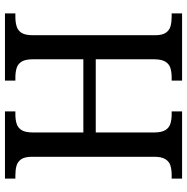

<svg xmlns="http://www.w3.org/2000/svg" viewBox="-10 -744 754 774"><g transform="rotate(-90 367.0 -357.0)"><path d="M34 0V-42H50Q70 -42 86.5 -47Q103 -52 112.5 -67.5Q122 -83 122 -113V-604Q122 -634 112 -648.5Q102 -663 85.5 -667.5Q69 -672 48 -672H34V-714H305V-672H292Q272 -672 255.5 -667Q239 -662 229.5 -647Q220 -632 220 -601V-398H515V-601Q515 -632 505.5 -647Q496 -662 479.5 -667Q463 -672 442 -672H429V-714H700V-672H685Q665 -672 648 -667Q631 -662 621.5 -647Q612 -632 612 -601V-109Q612 -80 622 -65.5Q632 -51 648.5 -46.5Q665 -42 685 -42H700V0H429V-42H442Q463 -42 479.5 -47Q496 -52 505.5 -67.5Q515 -83 515 -113V-348H220V-113Q220 -83 229.5 -67.5Q239 -52 255.5 -47Q272 -42 292 -42H305V0Z"/></g></svg>

Font: Noto Serif SemiCondensed
Style: Regular
Weight: 400
Width: 4
Designer: Monotype Design Team
Foundry: Monotype Imaging Inc.
Version: Version 2.013